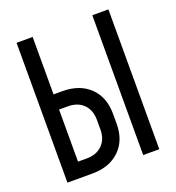

<svg xmlns="http://www.w3.org/2000/svg" viewBox="-132 -836 864 942"><g transform="rotate(-20 299.5 -365.0)"><path d="M59.6 0V-730H143.6V-430.2H189.5Q279.3 -430.2 332.3 -379.2Q385.3 -328.1 385.3 -240.2V-189Q385.3 -102.1 332.3 -51Q279.3 0 189.5 0ZM455.1 0V-730H539.1V0ZM143.6 -79.1H189.5Q240.2 -79.1 270.5 -109.1Q300.8 -139.2 300.8 -189.9V-240.2Q300.8 -291 270.8 -321Q240.7 -351.1 189.5 -351.1H143.6Z"/></g></svg>

Font: UDEV Gothic 35
Style: Regular
Weight: 400
Version: v2.1.0; ttfautohint (v1.8.4.7-5d5b-dirty) -l 6 -r 45 -G 200 